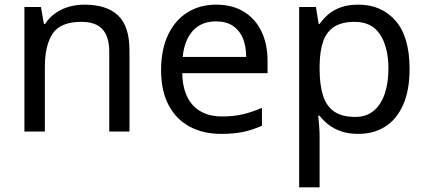

<svg xmlns="http://www.w3.org/2000/svg" viewBox="-20 -566 1837 826"><path d="M343 -546Q439 -546 488 -499.5Q537 -453 537 -349V0H450V-343Q450 -408 421 -440Q392 -472 330 -472Q241 -472 207 -422Q173 -372 173 -278V0H85V-536H156L169 -463H174Q192 -491 218.5 -509.5Q245 -528 277 -537Q309 -546 343 -546Z M910 -546Q979 -546 1028.5 -516Q1078 -486 1104.5 -431.5Q1131 -377 1131 -304V-251H764Q766 -160 810.5 -112.5Q855 -65 935 -65Q986 -65 1025.5 -74.5Q1065 -84 1107 -102V-25Q1066 -7 1026 1.5Q986 10 931 10Q855 10 796.5 -21Q738 -52 705.5 -113.5Q673 -175 673 -264Q673 -352 702.5 -415Q732 -478 785.5 -512Q839 -546 910 -546ZM909 -474Q846 -474 809.5 -433.5Q773 -393 766 -321H1039Q1039 -367 1025 -401Q1011 -435 982.5 -454.5Q954 -474 909 -474Z M1522 -546Q1621 -546 1681.5 -477Q1742 -408 1742 -269Q1742 -178 1714.5 -115.5Q1687 -53 1637.5 -21.5Q1588 10 1521 10Q1480 10 1448 -1Q1416 -12 1393.5 -29.5Q1371 -47 1355 -68H1349Q1351 -51 1353 -25Q1355 1 1355 20V240H1267V-536H1339L1351 -463H1355Q1371 -486 1393.5 -505Q1416 -524 1447.5 -535Q1479 -546 1522 -546ZM1506 -472Q1452 -472 1419 -451.5Q1386 -431 1371 -390Q1356 -349 1355 -286V-269Q1355 -203 1369 -157Q1383 -111 1416.5 -87Q1450 -63 1508 -63Q1557 -63 1588.5 -90Q1620 -117 1635.5 -163.5Q1651 -210 1651 -270Q1651 -362 1615.5 -417Q1580 -472 1506 -472Z"/></svg>

Font: Noto Sans Armenian
Style: Regular
Weight: 400
Designer: Monotype Design Team
Foundry: Monotype Imaging Inc.
Version: Version 2.007